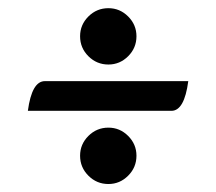

<svg xmlns="http://www.w3.org/2000/svg" viewBox="-20 -569 534 474"><path d="M403.3 -295.4H48.8Q58.6 -368.7 90.8 -368.7H444.8Q435.1 -295.4 403.3 -295.4ZM247.6 -409.7Q218.8 -409.7 198.2 -430.2Q177.7 -450.7 177.7 -479.5Q177.7 -507.8 198.2 -528.3Q218.8 -548.8 247.6 -548.8Q275.9 -548.8 296.4 -528.3Q316.9 -507.8 316.9 -479.5Q316.9 -450.7 296.4 -430.2Q275.9 -409.7 247.6 -409.7ZM247.6 -114.7Q218.8 -114.7 198.2 -135.3Q177.7 -155.8 177.7 -184.6Q177.7 -212.9 198.2 -233.4Q218.8 -253.9 247.6 -253.9Q275.9 -253.9 296.4 -233.4Q316.9 -212.9 316.9 -184.6Q316.9 -155.8 296.4 -135.3Q275.9 -114.7 247.6 -114.7Z"/></svg>

Font: Bainsley
Style: Regular
Weight: 400
Designer: Paul James MIller
Foundry: High-Logic / Made with FontCreator
Version: Version 1.411;March 28, 2021;FontCreator 13.0.0.2683 64-bit